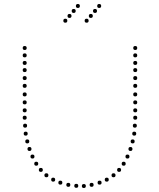

<svg xmlns="http://www.w3.org/2000/svg" viewBox="-20 -940 799 964"><path d="M117 -220Q107 -220 107 -230Q107 -240 117 -240Q127 -240 127 -230Q127 -220 117 -220ZM128 -182Q118 -182 118 -192Q118 -202 128 -202Q138 -202 138 -192Q138 -182 128 -182ZM143 -144Q133 -144 133 -154Q133 -164 143 -164Q153 -164 153 -154Q153 -144 143 -144ZM162 -108Q152 -108 152 -118Q152 -128 162 -128Q172 -128 172 -118Q172 -108 162 -108ZM104 -538Q94 -538 94 -548Q94 -558 104 -558Q114 -558 114 -548Q114 -538 104 -538ZM104 -499Q94 -499 94 -509Q94 -519 104 -519Q114 -519 114 -509Q114 -499 104 -499ZM104 -456Q94 -456 94 -466Q94 -476 104 -476Q114 -476 114 -466Q114 -456 104 -456ZM104 -376Q94 -376 94 -386Q94 -396 104 -396Q114 -396 114 -386Q114 -376 104 -376ZM104 -339Q94 -339 94 -349Q94 -359 104 -359Q114 -359 114 -349Q114 -339 104 -339ZM106 -299Q96 -299 96 -309Q96 -319 106 -319Q116 -319 116 -309Q116 -299 106 -299ZM109 -259Q99 -259 99 -269Q99 -279 109 -279Q119 -279 119 -269Q119 -259 109 -259ZM104 -689Q94 -689 94 -699Q94 -709 104 -709Q114 -709 114 -699Q114 -689 104 -689ZM104 -652Q94 -652 94 -662Q94 -672 104 -672Q114 -672 114 -662Q114 -652 104 -652ZM104 -614Q94 -614 94 -624Q94 -634 104 -634Q114 -634 114 -624Q114 -614 104 -614ZM104 -578Q94 -578 94 -588Q94 -598 104 -598Q114 -598 114 -588Q114 -578 104 -578ZM104 -416Q94 -416 94 -426Q94 -436 104 -436Q114 -436 114 -426Q114 -416 104 -416ZM185 -77Q175 -77 175 -87Q175 -97 185 -97Q195 -97 195 -87Q195 -77 185 -77ZM213 -50Q203 -50 203 -60Q203 -70 213 -70Q223 -70 223 -60Q223 -50 213 -50ZM247 -28Q237 -28 237 -38Q237 -48 247 -48Q257 -48 257 -38Q257 -28 247 -28ZM283 -13Q273 -13 273 -23Q273 -33 283 -33Q293 -33 293 -23Q293 -13 283 -13ZM323 -2Q313 -2 313 -12Q313 -22 323 -22Q333 -22 333 -12Q333 -2 323 -2ZM363 3Q353 3 353 -7Q353 -17 363 -17Q373 -17 373 -7Q373 3 363 3ZM646 -220Q636 -220 636 -230Q636 -240 646 -240Q656 -240 656 -230Q656 -220 646 -220ZM635 -182Q625 -182 625 -192Q625 -202 635 -202Q645 -202 645 -192Q645 -182 635 -182ZM620 -144Q610 -144 610 -154Q610 -164 620 -164Q630 -164 630 -154Q630 -144 620 -144ZM601 -108Q591 -108 591 -118Q591 -128 601 -128Q611 -128 611 -118Q611 -108 601 -108ZM659 -538Q649 -538 649 -548Q649 -558 659 -558Q669 -558 669 -548Q669 -538 659 -538ZM659 -499Q649 -499 649 -509Q649 -519 659 -519Q669 -519 669 -509Q669 -499 659 -499ZM659 -456Q649 -456 649 -466Q649 -476 659 -476Q669 -476 669 -466Q669 -456 659 -456ZM659 -376Q649 -376 649 -386Q649 -396 659 -396Q669 -396 669 -386Q669 -376 659 -376ZM659 -339Q649 -339 649 -349Q649 -359 659 -359Q669 -359 669 -349Q669 -339 659 -339ZM657 -299Q647 -299 647 -309Q647 -319 657 -319Q667 -319 667 -309Q667 -299 657 -299ZM654 -259Q644 -259 644 -269Q644 -279 654 -279Q664 -279 664 -269Q664 -259 654 -259ZM659 -689Q649 -689 649 -699Q649 -709 659 -709Q669 -709 669 -699Q669 -689 659 -689ZM659 -652Q649 -652 649 -662Q649 -672 659 -672Q669 -672 669 -662Q669 -652 659 -652ZM659 -614Q649 -614 649 -624Q649 -634 659 -634Q669 -634 669 -624Q669 -614 659 -614ZM659 -578Q649 -578 649 -588Q649 -598 659 -598Q669 -598 669 -588Q669 -578 659 -578ZM659 -416Q649 -416 649 -426Q649 -436 659 -436Q669 -436 669 -426Q669 -416 659 -416ZM578 -77Q568 -77 568 -87Q568 -97 578 -97Q588 -97 588 -87Q588 -77 578 -77ZM550 -50Q540 -50 540 -60Q540 -70 550 -70Q560 -70 560 -60Q560 -50 550 -50ZM516 -28Q506 -28 506 -38Q506 -48 516 -48Q526 -48 526 -38Q526 -28 516 -28ZM480 -13Q470 -13 470 -23Q470 -33 480 -33Q490 -33 490 -23Q490 -13 480 -13ZM440 -2Q430 -2 430 -12Q430 -22 440 -22Q450 -22 450 -12Q450 -2 440 -2ZM401 4Q391 4 391 -6Q391 -16 401 -16Q411 -16 411 -6Q411 4 401 4ZM308 -826Q298 -826 298 -836Q298 -846 308 -846Q318 -846 318 -836Q318 -826 308 -826ZM329 -850Q319 -850 319 -860Q319 -870 329 -870Q339 -870 339 -860Q339 -850 329 -850ZM350 -875Q340 -875 340 -885Q340 -895 350 -895Q360 -895 360 -885Q360 -875 350 -875ZM371 -900Q361 -900 361 -910Q361 -920 371 -920Q381 -920 381 -910Q381 -900 371 -900ZM415 -826Q405 -826 405 -836Q405 -846 415 -846Q425 -846 425 -836Q425 -826 415 -826ZM436 -850Q426 -850 426 -860Q426 -870 436 -870Q446 -870 446 -860Q446 -850 436 -850ZM457 -875Q447 -875 447 -885Q447 -895 457 -895Q467 -895 467 -885Q467 -875 457 -875ZM478 -900Q468 -900 468 -910Q468 -920 478 -920Q488 -920 488 -910Q488 -900 478 -900Z"/></svg>

Font: Raleway Dots 
Style: Regular
Weight: 400
Version: Version 1.000